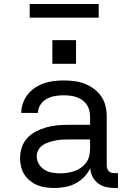

<svg xmlns="http://www.w3.org/2000/svg" viewBox="-20 -929 640 957"><path d="M251 8Q229 8 207.5 5Q186 2 166.5 -6Q147 -14 130 -27.5Q113 -41 101.5 -59Q90 -77 85 -98.5Q80 -120 80 -141Q80 -169 89 -195.5Q98 -222 117 -242Q136 -262 160.5 -274.5Q185 -287 212 -294.5Q239 -302 266.5 -304.5Q294 -307 321 -307H429V-347Q429 -363 425 -379Q421 -395 412 -408Q403 -421 389.5 -430.5Q376 -440 361 -445Q346 -450 330 -452Q314 -454 298 -454Q276 -454 254.5 -450.5Q233 -447 213.5 -436.5Q194 -426 181.5 -407Q169 -388 169 -366H86Q86 -391 94.5 -415Q103 -439 118.5 -458.5Q134 -478 155 -492Q176 -506 199.5 -514Q223 -522 248 -525Q273 -528 298 -528Q325 -528 351.5 -524.5Q378 -521 402.5 -511.5Q427 -502 448.5 -486Q470 -470 485 -448Q500 -426 506 -400Q512 -374 512 -347V-104Q512 -97 514.5 -89Q517 -81 522.5 -75.5Q528 -70 535.5 -68Q543 -66 551 -66H568V8H551Q529 8 507.5 3Q486 -2 468.5 -15.5Q451 -29 441 -49Q431 -69 430 -91Q418 -66 399 -46.5Q380 -27 356 -14.5Q332 -2 305 3Q278 8 251 8ZM282 -65Q300 -65 318 -68Q336 -71 353 -77Q370 -83 385 -94Q400 -105 410.5 -120Q421 -135 425 -153Q429 -171 429 -189V-234H321Q305 -234 288 -233Q271 -232 255 -228.5Q239 -225 223 -220Q207 -215 193 -205.5Q179 -196 171 -181Q163 -166 163 -150Q163 -129 174 -111Q185 -93 202.5 -82.5Q220 -72 240.5 -68.5Q261 -65 282 -65ZM241 -611V-729H359V-611ZM472 -841H128V-909H472Z"/></svg>

Font: Nova
Style: Regular
Weight: 400
Monospace: yes
Designer: Belleve Invis
Foundry: Belleve Invis
Version: Version 24.1.4; ttfautohint (v1.8.4)